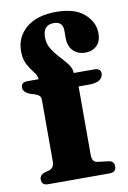

<svg xmlns="http://www.w3.org/2000/svg" viewBox="-83 -773 550 824"><g transform="rotate(-10 192.0 -361.0)"><path d="M260.5 -93Q260.5 -60.5 283 -58L331 -52Q355.5 -49.5 355.5 -26Q355.5 0 326.5 0H59.5Q31 0 31 -25Q31 -45 53.5 -52.5L73 -57.5Q95.5 -64.5 95.5 -92.5V-361.5Q95.5 -371 91 -377Q86.5 -383 73.5 -388.5L49 -396Q20.5 -408 20.5 -427.5Q20.5 -451 48 -451H97Q96.5 -466.5 83 -483.2Q69.5 -500 56.5 -523Q43.5 -546 43.5 -581.5Q43.5 -644 90 -683.2Q136.5 -722.5 220.5 -722.5Q301 -722.5 342.5 -686.2Q384 -650 384 -601Q384 -565.5 364.8 -547Q345.5 -528.5 315.5 -528.5Q282 -528.5 262 -549Q242 -569.5 242 -604V-637Q242 -677 202.5 -677Q155 -677 155 -622.5Q155 -594.5 169.5 -571.5Q184 -548.5 202.8 -528.5Q221.5 -508.5 235.8 -489.8Q250 -471 250 -451H339Q367.5 -451 367.5 -428.5Q367.5 -412 352.8 -401.2Q338 -390.5 305 -390.5H260.5Z"/></g></svg>

Font: Fraunces 72pt Soft
Style: Bold
Weight: 700
Version: Version 1.000;[b76b70a41]